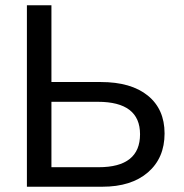

<svg xmlns="http://www.w3.org/2000/svg" viewBox="-20 -708 696 728"><path d="M604 -202Q604 -109 541 -54.5Q478 0 368 0H82V-688H175V-397H362Q477 -397 540.5 -345.5Q604 -294 604 -202ZM511 -199Q511 -322 351 -322H175V-74H354Q511 -74 511 -199Z"/></svg>

Font: Libra Sans
Style: Regular
Weight: 400
Foundry: Context Ltd
Version: Version 1.002